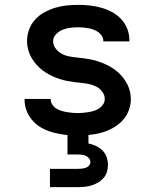

<svg xmlns="http://www.w3.org/2000/svg" viewBox="-20 -548 640 788"><path d="M299 8Q275 8 250.5 5.5Q226 3 202.5 -3Q179 -9 157 -20Q135 -31 118 -48.5Q101 -66 91 -89Q81 -112 81 -136V-142H188V-140Q188 -129 194.5 -119Q201 -109 210.5 -103Q220 -97 231 -93.5Q242 -90 253.5 -88Q265 -86 276.5 -85Q288 -84 299 -84Q310 -84 321.5 -85Q333 -86 344.5 -88Q356 -90 367 -93.5Q378 -97 387.5 -103.5Q397 -110 403.5 -120Q410 -130 410 -142Q410 -157 400.5 -170.5Q391 -184 377 -191.5Q363 -199 347.5 -202.5Q332 -206 316.5 -207.5Q301 -209 285.5 -211Q270 -213 254.5 -216Q239 -219 224 -224Q209 -229 195 -235.5Q181 -242 167.5 -250.5Q154 -259 142.5 -269.5Q131 -280 121.5 -292.5Q112 -305 105 -319Q98 -333 94.5 -348.5Q91 -364 91 -380Q91 -404 99.5 -427Q108 -450 124 -467.5Q140 -485 161.5 -497Q183 -509 206 -516Q229 -523 253 -525.5Q277 -528 301 -528Q325 -528 348.5 -525.5Q372 -523 395 -516.5Q418 -510 439 -499Q460 -488 476.5 -470.5Q493 -453 502 -430.5Q511 -408 511 -384V-378H404V-380Q404 -391 398 -400.5Q392 -410 383.5 -416Q375 -422 365 -426Q355 -430 344 -432Q333 -434 322.5 -435Q312 -436 301 -436Q285 -436 268.5 -434Q252 -432 237 -426Q222 -420 210 -407.5Q198 -395 198 -379Q198 -363 207.5 -350Q217 -337 230.5 -329Q244 -321 259.5 -317.5Q275 -314 291 -312.5Q307 -311 322.5 -309Q338 -307 353 -304Q368 -301 383 -296Q398 -291 412.5 -284.5Q427 -278 440.5 -269.5Q454 -261 465.5 -250.5Q477 -240 486.5 -227.5Q496 -215 503 -201Q510 -187 513.5 -171.5Q517 -156 517 -141Q517 -116 507.5 -92.5Q498 -69 481 -51.5Q464 -34 442 -22Q420 -10 396.5 -3.5Q373 3 348.5 5.5Q324 8 299 8ZM185 220V145H300Q308 145 316 144Q324 143 332 140.5Q340 138 345.5 131.5Q351 125 351 117Q351 109 345.5 102Q340 95 332.5 91.5Q325 88 316.5 87Q308 86 300 86H257V-84H343V41Q359 44 374 51Q389 58 400.5 69.5Q412 81 417.5 96.5Q423 112 423 129Q423 143 419 157Q415 171 405.5 182Q396 193 383.5 200.5Q371 208 357 212.5Q343 217 328.5 218.5Q314 220 300 220Z"/></svg>

Font: Iosevka Aile Semibold
Style: Regular
Weight: 600
Designer: Belleve Invis
Foundry: Belleve Invis
Version: Version 31.1.0; ttfautohint (v1.8.4)